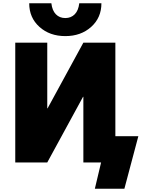

<svg xmlns="http://www.w3.org/2000/svg" viewBox="-20 -990 866 1170"><path d="M158 -970H293Q298 -926 320.5 -903Q343 -880 378 -880Q413 -880 435.5 -903Q458 -926 463 -970H598Q598 -882 535.5 -826Q473 -770 378 -770Q283 -770 220.5 -826Q158 -882 158 -970ZM270 -330 488 -730H683V-160H823L738 160H558L596 0H488V-400H486L268 0H73V-730H268V-330Z"/></svg>

Font: M PLUS 1p Black
Style: Regular
Weight: 900
Version: Version 1.061